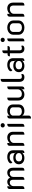

<svg xmlns="http://www.w3.org/2000/svg" viewBox="2402 -3150 958 5801"><g transform="rotate(-90 2880.5 -250.0)"><path d="M70 -435Q70 -509 153 -509V-445Q140 -431 132 -418L136 -414Q168 -459 204 -484Q240 -509 287 -509Q378 -509 412 -422Q469 -509 564 -509Q635 -509 673.5 -461.5Q712 -414 712 -337V-55Q712 -22 690.5 -6.5Q669 9 626 9V-332Q626 -380 606 -407Q586 -434 543 -434Q498 -434 466 -403.5Q434 -373 434 -322V-55Q434 -22 413 -6.5Q392 9 349 9V-332Q349 -380 329 -407Q309 -434 266 -434Q220 -434 188 -401Q156 -368 156 -320V-55Q156 -22 134.5 -6.5Q113 9 70 9Z M817 -158Q817 -234 872 -280.5Q927 -327 1017 -327Q1113 -327 1175 -259L1179 -263Q1168 -275 1154 -288V-330Q1154 -381 1122 -409Q1090 -437 1031 -437Q926 -437 881 -354Q865 -362 854.5 -375.5Q844 -389 844 -403Q844 -430 871 -454.5Q898 -479 942.5 -494Q987 -509 1036 -509Q1131 -509 1185.5 -462Q1240 -415 1240 -332V-58Q1240 -23 1220 -7Q1200 9 1157 9V-38Q1178 -60 1180 -64L1176 -68Q1111 9 1008 9Q922 9 869.5 -37Q817 -83 817 -158ZM1156 -158Q1156 -204 1121 -231Q1086 -258 1025 -258Q968 -258 935.5 -231.5Q903 -205 903 -158Q903 -111 934.5 -85.5Q966 -60 1023 -60Q1085 -60 1120.5 -86Q1156 -112 1156 -158Z M1375 -435Q1375 -509 1459 -509V-445Q1450 -436 1438 -418L1442 -414Q1472 -456 1520 -482.5Q1568 -509 1624 -509Q1705 -509 1752 -461Q1799 -413 1799 -337V-55Q1799 -22 1777.5 -6.5Q1756 9 1712 9V-328Q1712 -376 1685 -404Q1658 -432 1603 -432Q1566 -432 1533.5 -416.5Q1501 -401 1481.5 -374.5Q1462 -348 1462 -317V-55Q1462 -22 1440.5 -6.5Q1419 9 1375 9Z M1929 -647Q1929 -674 1948 -691.5Q1967 -709 1995 -709Q2022 -709 2041 -691.5Q2060 -674 2060 -647Q2060 -620 2041 -602Q2022 -584 1995 -584Q1967 -584 1948 -602Q1929 -620 1929 -647ZM1951 -445Q1951 -478 1972.5 -493.5Q1994 -509 2038 -509V-55Q2038 -22 2016.5 -6.5Q1995 9 1951 9Z M2200 -438Q2200 -471 2220.5 -490Q2241 -509 2283 -509V-453L2263 -427L2266 -423Q2297 -463 2337 -486Q2377 -509 2432 -509Q2518 -509 2571 -461.5Q2624 -414 2624 -335V-164Q2624 -85 2569 -38Q2514 9 2426 9Q2379 9 2339.5 -10.5Q2300 -30 2270 -62L2267 -57Q2274 -47 2288 -35V141Q2288 209 2200 209ZM2538 -168V-331Q2538 -380 2505 -406Q2472 -432 2412 -432Q2359 -432 2323 -404.5Q2287 -377 2287 -336V-163Q2287 -123 2321 -95.5Q2355 -68 2413 -68Q2472 -68 2505 -94.5Q2538 -121 2538 -168Z M3168 -65Q3168 9 3084 9V-55Q3093 -64 3105 -82L3101 -86Q3071 -43 3025.5 -17Q2980 9 2926 9Q2872 9 2830.5 -14Q2789 -37 2766.5 -78Q2744 -119 2744 -170V-445Q2744 -478 2766 -493.5Q2788 -509 2832 -509V-174Q2832 -126 2860.5 -97Q2889 -68 2945 -68Q2982 -68 3013 -83.5Q3044 -99 3062.5 -125.5Q3081 -152 3081 -183V-445Q3081 -478 3102.5 -493.5Q3124 -509 3168 -509Z M3308 -138V-645Q3308 -678 3329.5 -693.5Q3351 -709 3395 -709V-141Q3395 -102 3411 -85Q3427 -68 3464 -68Q3501 -68 3532 -86Q3545 -71 3545 -51Q3545 -27 3520 -9Q3495 9 3453 9Q3380 9 3344 -31.5Q3308 -72 3308 -138Z M3600 -158Q3600 -234 3655 -280.5Q3710 -327 3800 -327Q3896 -327 3958 -259L3962 -263Q3951 -275 3937 -288V-330Q3937 -381 3905 -409Q3873 -437 3814 -437Q3709 -437 3664 -354Q3648 -362 3637.5 -375.5Q3627 -389 3627 -403Q3627 -430 3654 -454.5Q3681 -479 3725.5 -494Q3770 -509 3819 -509Q3914 -509 3968.5 -462Q4023 -415 4023 -332V-58Q4023 -23 4003 -7Q3983 9 3940 9V-38Q3961 -60 3963 -64L3959 -68Q3894 9 3791 9Q3705 9 3652.5 -37Q3600 -83 3600 -158ZM3939 -158Q3939 -204 3904 -231Q3869 -258 3808 -258Q3751 -258 3718.5 -231.5Q3686 -205 3686 -158Q3686 -111 3717.5 -85.5Q3749 -60 3806 -60Q3868 -60 3903.5 -86Q3939 -112 3939 -158Z M4171 -138V-430H4078Q4078 -464 4093 -482Q4108 -500 4134 -500H4172V-595Q4172 -628 4193.5 -643.5Q4215 -659 4258 -659V-500H4391Q4391 -430 4328 -430H4259V-141Q4259 -101 4273.5 -84.5Q4288 -68 4326 -68Q4361 -68 4392 -86Q4405 -73 4405 -51Q4405 -27 4380 -9Q4355 9 4312 9Q4241 9 4206 -31.5Q4171 -72 4171 -138Z M4510 -647Q4510 -674 4529 -691.5Q4548 -709 4576 -709Q4603 -709 4622 -691.5Q4641 -674 4641 -647Q4641 -620 4622 -602Q4603 -584 4576 -584Q4548 -584 4529 -602Q4510 -620 4510 -647ZM4532 -445Q4532 -478 4553.5 -493.5Q4575 -509 4619 -509V-55Q4619 -22 4597.5 -6.5Q4576 9 4532 9Z M4731 -165V-329Q4731 -379 4758.5 -420Q4786 -461 4835 -485Q4884 -509 4946 -509Q5008 -509 5057.5 -485Q5107 -461 5134.5 -420Q5162 -379 5162 -329V-165Q5162 -116 5134 -76.5Q5106 -37 5057 -14Q5008 9 4946 9Q4885 9 4835.5 -14Q4786 -37 4758.5 -76.5Q4731 -116 4731 -165ZM5077 -169V-326Q5077 -374 5041.5 -404Q5006 -434 4946 -434Q4887 -434 4851 -404Q4815 -374 4815 -326V-169Q4815 -123 4850.5 -94.5Q4886 -66 4946 -66Q5006 -66 5041.5 -94.5Q5077 -123 5077 -169Z M5277 -435Q5277 -509 5361 -509V-445Q5352 -436 5340 -418L5344 -414Q5374 -456 5422 -482.5Q5470 -509 5526 -509Q5607 -509 5654 -461Q5701 -413 5701 -337V-55Q5701 -22 5679.5 -6.5Q5658 9 5614 9V-328Q5614 -376 5587 -404Q5560 -432 5505 -432Q5468 -432 5435.5 -416.5Q5403 -401 5383.5 -374.5Q5364 -348 5364 -317V-55Q5364 -22 5342.5 -6.5Q5321 9 5277 9Z"/></g></svg>

Font: K2D
Style: Regular
Weight: 400
Version: Version 1.000; ttfautohint (v1.6)